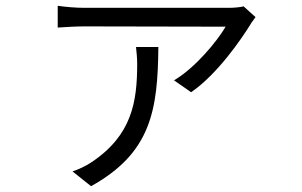

<svg xmlns="http://www.w3.org/2000/svg" viewBox="-20 -566 1040 662"><path d="M861 -507 820 -544C809 -541 785 -539 771 -539C722 -539 308 -539 271 -539C242 -539 207 -542 179 -546V-471C209 -473 242 -475 271 -475C308 -475 700 -474 758 -474C728 -423 653 -332 580 -289L639 -248C732 -312 815 -436 843 -481C847 -489 856 -499 861 -507ZM526 -404H449C451 -384 453 -365 453 -346C453 -215 435 -100 296 -7C275 7 251 18 230 25L294 76C501 -39 524 -186 526 -404Z"/></svg>

Font: Noto Sans CJK HK DemiLight
Style: Regular
Weight: 350
Designer: Ryoko NISHIZUKA 西塚涼子 (kana, bopomofo & ideographs); Paul D. Hunt (Latin, Greek & Cyrillic); Sandoll Communications 산돌커뮤니
Foundry: Adobe
Version: Version 2.004;hotconv 1.0.118;makeotfexe 2.5.65603